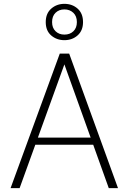

<svg xmlns="http://www.w3.org/2000/svg" viewBox="-20 -979 669 999"><path d="M35 0 291 -700H340L594 0H546L315 -644L82 0ZM142 -226 157 -263H472L487 -226ZM315 -770Q275 -770 246.5 -794.5Q218 -819 218 -864Q218 -909 246.5 -934Q275 -959 315 -959Q356 -959 384 -934Q412 -909 412 -864Q412 -820 384 -795Q356 -770 315 -770ZM315 -799Q344 -799 362 -816.5Q380 -834 380 -864Q380 -895 361.5 -912.5Q343 -930 315 -930Q287 -930 269 -912.5Q251 -895 251 -864Q251 -834 269 -816.5Q287 -799 315 -799Z"/></svg>

Font: DM Sans 10pt ExtraLight
Style: Regular
Weight: 250
Version: Version 4.004;gftools[0.9.30]